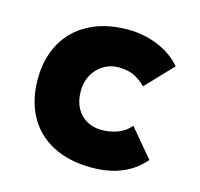

<svg xmlns="http://www.w3.org/2000/svg" viewBox="-80 -568 700 671"><g transform="rotate(15 270.0 -232.5)"><path d="M305 17Q223 17 164 -14Q105 -45 74.5 -101.5Q44 -158 44 -233Q44 -307 74.5 -363Q105 -419 164 -450.5Q223 -482 305 -482Q362 -482 413.5 -461Q465 -440 498 -401L406 -304Q381 -328 359 -337Q337 -346 305 -346Q278 -346 253.5 -331.5Q229 -317 214.5 -291Q200 -265 200 -233Q200 -197 213.5 -171.5Q227 -146 251 -132.5Q275 -119 305 -119Q336 -119 363.5 -129.5Q391 -140 409 -162L494 -61Q461 -22 414 -2.5Q367 17 305 17Z"/></g></svg>

Font: Kreadon
Style: Regular
Weight: 400
Designer: kohakuno
Foundry: StudioGnu
Version: Version 1.000;Glyphs 3.1.2 (3151)